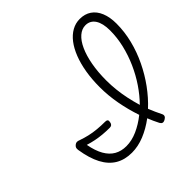

<svg xmlns="http://www.w3.org/2000/svg" viewBox="-301 -1585 1904 1904"><g transform="rotate(-45 651.5 -633.0)"><path d="M1303 -997Q1303 -883 1274.5 -769Q1246 -655 1194.5 -548Q1143 -441 1074.5 -347Q1006 -253 926 -179Q940 -144 955.5 -109.5Q971 -75 987 -43Q996 -26 990.5 -11.5Q985 3 965 14Q943 26 929.5 21Q916 16 907 -1Q892 -29 879 -59Q866 -89 854 -118Q770 -55 681.5 -19Q593 17 506 17Q407 17 334.5 -26Q262 -69 215.5 -157Q169 -245 148 -380Q145 -400 150 -412.5Q155 -425 170 -436Q182 -445 195.5 -445.5Q209 -446 228 -438Q273 -422 322 -410.5Q371 -399 425 -394Q479 -389 536 -389Q555 -389 563 -380Q571 -371 566 -350Q563 -332 553 -323Q543 -314 525 -314Q473 -314 425.5 -318.5Q378 -323 333.5 -332Q289 -341 244 -355Q262 -256 298.5 -192.5Q335 -129 388.5 -98.5Q442 -68 513 -68Q589 -68 668 -103Q747 -138 822 -198Q783 -313 761 -432Q739 -551 739 -669Q739 -779 755 -874Q771 -969 801 -1045.5Q831 -1122 872.5 -1176Q914 -1230 966 -1259Q1018 -1288 1077 -1288Q1148 -1288 1198.5 -1253.5Q1249 -1219 1276 -1153.5Q1303 -1088 1303 -997ZM832 -670Q832 -604 839.5 -535Q847 -466 861.5 -398.5Q876 -331 896 -264Q963 -332 1020 -416.5Q1077 -501 1119.5 -596.5Q1162 -692 1186 -793Q1210 -894 1210 -995Q1210 -1045 1201 -1083.5Q1192 -1122 1174.5 -1149Q1157 -1176 1131.5 -1190Q1106 -1204 1073 -1204Q1022 -1204 977.5 -1165.5Q933 -1127 900.5 -1055.5Q868 -984 850 -886Q832 -788 832 -670Z"/></g></svg>

Font: Playwrite NL
Style: Regular
Weight: 400
Designer: Veronika Burian, José Scaglione
Foundry: TypeTogether
Version: Version 1.002